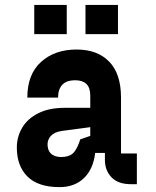

<svg xmlns="http://www.w3.org/2000/svg" viewBox="-20 -755 640 787"><path d="M541 0H517Q464 0 437 -28.3Q410 -56.6 410 -100V-128H370Q362.6 -62.4 324.3 -25.2Q286 12 224 12Q136 12 92.5 -31.5Q49 -75 49 -150Q49 -194.2 70.8 -231.3Q92.6 -268.4 136.6 -290.7Q180.6 -313 244 -313H350V-363Q350 -395.6 334.2 -410.8Q318.4 -426 288.6 -426Q252.4 -426 235.2 -407.4Q218 -388.8 218 -355H92Q92 -450.4 148.2 -501.2Q204.4 -552 294 -552Q379.2 -552 427.6 -502.3Q476 -452.6 476 -355V-126H541ZM309 -183.8 350 -198V-233.8L232.8 -218.2Q202.8 -213.8 188 -197.4Q173.2 -181 175 -157.8Q177.4 -131.2 196.2 -119.9Q215 -108.6 244.4 -112.2Q271.4 -115.2 285.2 -133.4Q299 -151.6 309 -183.8ZM253.6 -734.9V-615H120.4V-734.9ZM463.6 -734.9V-615H330.4V-734.9Z"/></svg>

Font: Fliege Mono Thin
Style: Regular
Weight: 100
Version: Version 0.020;Glyphs 3.3 (3306)